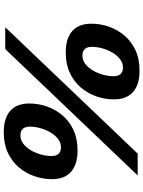

<svg xmlns="http://www.w3.org/2000/svg" viewBox="110 -867 765 1025"><g transform="rotate(90 492.5 -354.5)"><path d="M125.5 0 800 -707H916.5L242 0ZM357 -717Q432 -717 471.2 -682.2Q510.5 -647.5 510.5 -580.5Q510.5 -533 494.8 -487.2Q479 -441.5 447.8 -404.2Q416.5 -367 369.5 -345Q322.5 -323 260.5 -323Q185 -323 145.8 -357.8Q106.5 -392.5 106.5 -460Q106.5 -507 122.2 -552.8Q138 -598.5 169.2 -635.8Q200.5 -673 247.5 -695Q294.5 -717 357 -717ZM277 -412Q302 -412 322.2 -428Q342.5 -444 357 -469.2Q371.5 -494.5 379.2 -523.2Q387 -552 387 -577Q387 -628.5 340 -628.5Q315 -628.5 294.8 -612.2Q274.5 -596 260 -570.8Q245.5 -545.5 237.8 -516.8Q230 -488 230 -463Q230 -412 277 -412ZM783 -386Q858 -386 897.2 -351.2Q936.5 -316.5 936.5 -249.5Q936.5 -202 920.8 -156.2Q905 -110.5 873.8 -73.2Q842.5 -36 795.5 -14Q748.5 8 686.5 8Q611 8 571.8 -26.8Q532.5 -61.5 532.5 -129Q532.5 -176 548.2 -221.8Q564 -267.5 595.2 -304.8Q626.5 -342 673.5 -364Q720.5 -386 783 -386ZM703 -81Q728 -81 748.2 -97Q768.5 -113 783 -138.2Q797.5 -163.5 805.2 -192.2Q813 -221 813 -246Q813 -297.5 766 -297.5Q741 -297.5 720.8 -281.2Q700.5 -265 686 -239.8Q671.5 -214.5 663.8 -185.8Q656 -157 656 -132Q656 -81 703 -81Z"/></g></svg>

Font: Newsreader Caption
Style: Bold Italic
Weight: 700
Italic angle: -17°
Designer: Hugues Gentile
Foundry: Production Type
Version: Version 1.001